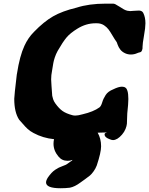

<svg xmlns="http://www.w3.org/2000/svg" viewBox="-20 -753 802 1032"><path d="M665 -264.6Q669.9 -249 669.9 -220.7Q669.9 -196.3 664.1 -143.6Q663.1 -134.8 663.1 -117.2Q663.1 -99.6 662.1 -87.9Q661.1 -76.2 654.8 -60.1Q648.4 -43.9 635.7 -29.3Q610.4 0 586.9 0Q580.1 0 566.4 -5.9Q542 -15.6 542 -30.3Q542 -38.1 552.7 -40L554.7 -41H549.8Q529.3 -41 511.7 -40H504.9Q523.4 -7.8 523.4 33.2Q523.4 66.4 500 136.7Q493.2 154.3 482.4 168.9Q471.7 183.6 463.4 190.4Q455.1 197.3 437.5 210Q419.9 222.7 413.1 227.5Q381.8 251 355.5 255.9Q332 258.8 305.7 258.8Q227.5 258.8 227.5 227.5Q227.5 216.8 237.3 201.2Q256.8 172.9 276.4 159.7Q295.9 146.5 315.4 140.1Q335 133.8 345.7 125Q351.6 120.1 357.9 116.2Q364.3 112.3 366.2 110.8Q368.2 109.4 369.1 106.4L365.2 107.4Q361.3 109.4 355 110.4Q348.6 111.3 342.8 111.3Q312.5 111.3 293.9 87.9Q267.6 56.6 267.6 19.5Q267.6 6.8 270.5 -4.9Q210.9 -10.7 160.2 -38.1Q141.6 -47.9 128.4 -60.1Q115.2 -72.3 103 -86.9Q90.8 -101.6 83 -109.4Q56.6 -149.4 56.6 -221.7Q56.6 -238.3 70.3 -352.5Q70.3 -353.5 70.8 -355Q71.3 -356.4 71.3 -357.4Q85.9 -452.1 111.3 -506.8Q130.9 -549.8 162.1 -581.1Q215.8 -636.7 265.1 -665Q314.5 -693.4 391.6 -711.9Q458 -733.4 547.9 -733.4H586.9Q593.8 -733.4 599.6 -730.5Q612.3 -723.6 624.5 -715.8Q636.7 -708 645 -703.1Q653.3 -698.2 664.1 -695.3Q675.8 -693.4 679.7 -693.4Q683.6 -693.4 698.7 -694.8Q713.9 -696.3 727.5 -696.3Q744.1 -695.3 750 -683.6Q761.7 -660.2 761.7 -627.9Q761.7 -604.5 753.9 -561Q746.1 -517.6 746.1 -501V-493.2Q744.1 -481.4 740.2 -476.6Q736.3 -471.7 723.6 -469.7Q722.7 -469.7 716.3 -466.8Q710 -463.9 701.2 -461.9Q692.4 -460 683.6 -460Q667 -460 652.3 -466.8Q635.7 -474.6 626.5 -486.8Q617.2 -499 612.8 -511.7Q608.4 -524.4 607.4 -526.4Q596.7 -541 584.5 -562Q572.3 -583 563 -595.2Q553.7 -607.4 539.1 -617.2Q522.5 -627.9 501 -627.9H493.2Q442.4 -627.9 395.5 -598.6Q357.4 -575.2 337.4 -551.3Q317.4 -527.3 290 -479.5Q280.3 -461.9 274.4 -443.8Q268.6 -425.8 266.6 -414.1Q264.6 -402.3 259.8 -373Q254.9 -349.6 254.9 -326.2Q254.9 -319.3 256.8 -292Q257.8 -283.2 258.8 -264.2Q259.8 -245.1 260.7 -238.3Q261.7 -231.4 265.6 -219.7Q269.5 -208 277.3 -197.3Q296.9 -169.9 316.4 -156.2Q335.9 -142.6 369.1 -133.8Q375 -131.8 385.7 -131.8Q399.4 -131.8 423.8 -138.7Q482.4 -152.3 514.6 -175.8Q523.4 -182.6 529.3 -202.6Q535.2 -222.7 547.9 -242.2Q560.5 -261.7 587.9 -272.5Q617.2 -287.1 635.7 -287.1Q659.2 -287.1 665 -264.6Z"/></svg>

Font: Essays1743
Style: BoldItalic
Weight: 700
Italic angle: -10°
Designer: Based on the typeface in a 1743 English translation of the essays of Montaigne.  PostScript/TrueType font designed by Jo
Version: Version 002.100